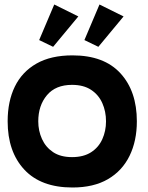

<svg xmlns="http://www.w3.org/2000/svg" viewBox="-20 -819 659 853"><path d="M302 14Q162 14 88 -65.5Q14 -145 14 -280Q14 -369 46 -434.5Q78 -500 142 -536.5Q206 -573 302 -573Q442 -573 515 -493.5Q588 -414 588 -280Q588 -193 555.5 -126.5Q523 -60 459.5 -23Q396 14 302 14ZM300 -121Q351 -121 384.5 -142.5Q418 -164 434.5 -200.5Q451 -237 451 -280Q451 -324 434.5 -361Q418 -398 384.5 -420Q351 -442 300 -442Q227 -442 188.5 -396Q150 -350 150 -280Q150 -238 166.5 -201.5Q183 -165 216 -143Q249 -121 300 -121ZM154 -641 221 -799 328 -746 216 -611ZM355 -641 422 -799 529 -746 417 -611Z"/></svg>

Font: Darker Grotesque Black
Style: Regular
Weight: 900
Designer: Gabriel Lam
Foundry: TypeRant
Version: Version 1.000;gftools[0.9.28]